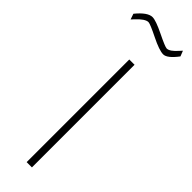

<svg xmlns="http://www.w3.org/2000/svg" viewBox="-360 -925 926 926"><g transform="rotate(45 103.0 -462.0)"><path d="M92 0V-700H128V0ZM256 -885Q217 -833 190 -833Q163 -833 102.5 -863Q42 -893 30 -893Q8 -893 -28 -854L-40 -841L-50 -870Q-6 -924 27 -924Q50 -924 110.5 -894.5Q171 -865 182 -865Q203 -865 234 -901L245 -913Z"/></g></svg>

Font: Titillium Web
Style: Thin
Weight: 200
Version: Version 1.001;PS 57.000;hotconv 1.0.70;makeotf.lib2.5.55311